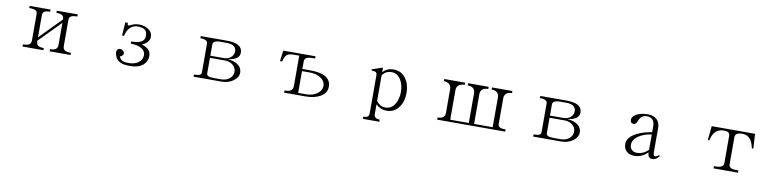

<svg xmlns="http://www.w3.org/2000/svg" viewBox="-9 -1285 9018 2227"><g transform="rotate(10 4500.0 -171.5)"><path d="M216.8 1H462.9V-24.4Q413.1 -24.4 393.6 -40Q375 -54.7 375 -89.8V-95.7L625 -349.6V-89.8Q625 -55.7 603.5 -40Q583 -24.4 536.1 -24.4V1H783.2V-24.4Q729.5 -24.4 708 -40Q687.5 -54.7 687.5 -89.8V-395.5Q687.5 -425.8 708 -438.5Q730.5 -452.1 783.2 -452.1V-477.5H536.1V-452.1Q582 -452.1 603.5 -438.5Q625 -425.8 625 -395.5V-389.6L375 -134.8V-395.5Q375 -425.8 394.5 -438.5Q415 -452.1 462.9 -452.1V-477.5H216.8V-452.1Q272.5 -452.1 293.9 -438.5Q312.5 -426.8 312.5 -395.5V-89.8Q312.5 -54.7 292 -40Q271.5 -24.4 216.8 -24.4Z M1349.6 -82Q1391.6 -98.6 1388.7 -126Q1386.7 -150.4 1355.5 -164.1Q1327.1 -174.8 1309.6 -157.2Q1289.1 -137.7 1301.8 -94.7Q1317.4 -32.2 1375 -8.8Q1413.1 6.8 1485.4 6.8Q1584 6.8 1637.7 -40Q1684.6 -82 1684.6 -147.5Q1684.6 -193.4 1654.3 -221.7Q1628.9 -246.1 1576.2 -262.7Q1614.3 -278.3 1636.7 -301.8Q1664.1 -330.1 1664.1 -367.2Q1664.1 -421.9 1616.2 -454.1Q1571.3 -485.4 1502 -485.4Q1473.6 -485.4 1446.3 -477.5Q1431.6 -472.7 1409.2 -461.9Q1388.7 -451.2 1381.8 -453.1Q1373 -456.1 1371.1 -482.4H1342.8L1332 -325.2H1354.5Q1368.2 -385.7 1401.4 -421.9Q1438.5 -460 1492.2 -460Q1548.8 -460 1576.2 -440.4Q1605.5 -418 1605.5 -367.2Q1605.5 -326.2 1575.2 -303.7Q1536.1 -275.4 1448.2 -275.4V-250Q1533.2 -250 1580.1 -217.8Q1622.1 -189.5 1622.1 -144.5Q1622.1 -91.8 1578.1 -58.6Q1535.2 -24.4 1463.9 -24.4Q1411.1 -24.4 1388.7 -35.2Q1362.3 -46.9 1349.6 -82Z M2231.4 1H2562.5Q2641.6 1 2700.2 -42Q2755.9 -84 2755.9 -136.7Q2755.9 -191.4 2714.8 -224.6Q2671.9 -260.7 2588.9 -267.6Q2659.2 -278.3 2692.4 -303.7Q2723.6 -328.1 2723.6 -367.2Q2723.6 -423.8 2676.8 -451.2Q2630.9 -477.5 2543 -477.5H2231.4V-452.1Q2277.3 -452.1 2299.8 -438.5Q2318.4 -426.8 2318.4 -405.3V-63.5Q2318.4 -43.9 2299.8 -34.2Q2279.3 -24.4 2231.4 -24.4ZM2380.9 -272.5V-405.3Q2380.9 -425.8 2400.4 -438.5Q2422.9 -452.1 2464.8 -452.1H2541Q2601.6 -452.1 2629.9 -428.7Q2655.3 -408.2 2655.3 -372.1Q2655.3 -329.1 2622.1 -300.8Q2589.8 -272.5 2541 -272.5ZM2380.9 -247.1H2557.6Q2614.3 -247.1 2651.4 -215.8Q2689.5 -184.6 2689.5 -136.7Q2689.5 -92.8 2654.3 -60.5Q2614.3 -24.4 2549.8 -24.4H2464.8Q2420.9 -24.4 2400.4 -34.2Q2380.9 -43.9 2380.9 -63.5Z M3297.9 -24.4V1H3547.9Q3654.3 1 3720.7 -37.1Q3796.9 -79.1 3796.9 -156.2Q3796.9 -240.2 3720.7 -277.3Q3659.2 -306.6 3547.9 -306.6H3459V-394.5Q3459 -428.7 3487.3 -441.4Q3513.7 -452.1 3584 -452.1V-477.5H3204.1L3187.5 -350.6H3212.9Q3225.6 -409.2 3249 -429.7Q3273.4 -452.1 3330.1 -452.1H3396.5V-98.6Q3396.5 -59.6 3376 -43Q3353.5 -24.4 3297.9 -24.4ZM3459 -281.2H3547.9Q3630.9 -281.2 3683.6 -244.1Q3734.4 -209 3734.4 -156.2Q3734.4 -100.6 3683.6 -63.5Q3630.9 -24.4 3547.9 -24.4H3459Z M4377 -91.8V-393.6Q4398.4 -422.9 4425.8 -437.5Q4452.1 -450.2 4483.4 -450.2Q4553.7 -450.2 4593.8 -385.7Q4630.9 -328.1 4630.9 -241.2Q4630.9 -155.3 4593.8 -97.7Q4553.7 -33.2 4483.4 -33.2Q4444.3 -33.2 4416 -52.7Q4397.5 -65.4 4377 -91.8ZM4251 141.6H4444.3V116.2Q4410.2 116.2 4394.5 103.5Q4377 89.8 4377 59.6V-51.8Q4400.4 -28.3 4428.7 -15.6Q4462.9 1 4503.9 1Q4595.7 1 4648.4 -74.2Q4697.3 -141.6 4697.3 -241.2Q4697.3 -341.8 4648.4 -410.2Q4595.7 -484.4 4503.9 -484.4Q4462.9 -484.4 4429.7 -469.7Q4400.4 -456.1 4377 -430.7V-484.4L4251 -442.4L4254.9 -427.7Q4290 -427.7 4303.7 -418Q4317.4 -408.2 4317.4 -383.8V59.6Q4317.4 90.8 4302.7 103.5Q4288.1 116.2 4251 116.2Z M5100.6 -24.4V1H5902.3V-24.4Q5855.5 -24.4 5835 -35.2Q5812.5 -45.9 5812.5 -71.3V-375Q5812.5 -412.1 5835 -432.6Q5858.4 -452.1 5902.3 -452.1V-477.5H5662.1V-452.1Q5704.1 -452.1 5727.5 -432.6Q5750 -412.1 5750 -375V-24.4H5531.2V-375Q5531.2 -412.1 5554.7 -432.6Q5578.1 -452.1 5623 -452.1V-477.5H5380.9V-452.1Q5422.9 -452.1 5445.3 -432.6Q5468.8 -412.1 5468.8 -375V-24.4H5250V-375Q5250 -411.1 5276.4 -432.6Q5301.8 -452.1 5345.7 -452.1V-477.5H5100.6V-452.1Q5138.7 -452.1 5163.1 -432.6Q5187.5 -411.1 5187.5 -375V-90.8Q5187.5 -56.6 5163.1 -40Q5140.6 -24.4 5100.6 -24.4Z M6231.4 1H6562.5Q6641.6 1 6700.2 -42Q6755.9 -84 6755.9 -136.7Q6755.9 -191.4 6714.8 -224.6Q6671.9 -260.7 6588.9 -267.6Q6659.2 -278.3 6692.4 -303.7Q6723.6 -328.1 6723.6 -367.2Q6723.6 -423.8 6676.8 -451.2Q6630.9 -477.5 6543 -477.5H6231.4V-452.1Q6277.3 -452.1 6299.8 -438.5Q6318.4 -426.8 6318.4 -405.3V-63.5Q6318.4 -43.9 6299.8 -34.2Q6279.3 -24.4 6231.4 -24.4ZM6380.9 -272.5V-405.3Q6380.9 -425.8 6400.4 -438.5Q6422.9 -452.1 6464.8 -452.1H6541Q6601.6 -452.1 6629.9 -428.7Q6655.3 -408.2 6655.3 -372.1Q6655.3 -329.1 6622.1 -300.8Q6589.8 -272.5 6541 -272.5ZM6380.9 -247.1H6557.6Q6614.3 -247.1 6651.4 -215.8Q6689.5 -184.6 6689.5 -136.7Q6689.5 -92.8 6654.3 -60.5Q6614.3 -24.4 6549.8 -24.4H6464.8Q6420.9 -24.4 6400.4 -34.2Q6380.9 -43.9 6380.9 -63.5Z M7716.8 -31.2 7707 -42Q7694.3 -29.3 7681.6 -23.4Q7671.9 -19.5 7662.1 -19.5Q7650.4 -19.5 7645.5 -35.2Q7641.6 -47.9 7641.6 -73.2V-350.6Q7641.6 -415 7601.6 -450.2Q7563.5 -484.4 7498 -484.4Q7420.9 -484.4 7366.2 -456.1Q7313.5 -426.8 7313.5 -388.7Q7313.5 -368.2 7323.2 -357.4Q7333 -345.7 7352.5 -345.7Q7369.1 -345.7 7380.9 -359.4Q7389.6 -369.1 7396.5 -387.7Q7410.2 -426.8 7433.6 -443.4Q7456.1 -460 7493.2 -460Q7537.1 -460 7559.6 -432.6Q7582 -407.2 7582 -360.4V-289.1Q7445.3 -265.6 7372.1 -215.8Q7297.9 -167 7297.9 -99.6Q7297.9 -48.8 7330.1 -16.6Q7364.3 17.6 7424.8 17.6Q7471.7 17.6 7512.7 -2Q7547.9 -18.6 7582 -50.8Q7582 -20.5 7591.8 -3.9Q7605.5 17.6 7636.7 17.6Q7663.1 17.6 7683.6 2.9Q7698.2 -7.8 7716.8 -31.2ZM7582 -261.7V-81.1Q7549.8 -49.8 7518.6 -37.1Q7487.3 -22.5 7444.3 -22.5Q7409.2 -22.5 7386.7 -44.9Q7364.3 -67.4 7364.3 -101.6Q7364.3 -165 7432.6 -210Q7493.2 -250 7582 -261.7Z M8355.5 1H8643.6V-24.4Q8582 -24.4 8559.6 -34.2Q8531.2 -45.9 8531.2 -80.1V-395.5Q8531.2 -425.8 8552.7 -439.5Q8573.2 -452.1 8615.2 -452.1Q8678.7 -452.1 8712.9 -406.2Q8737.3 -374 8753.9 -303.7L8770.5 -305.7L8760.7 -477.5H8250L8233.4 -312.5L8250 -308.6Q8264.6 -373 8292 -406.2Q8330.1 -452.1 8399.4 -452.1Q8435.5 -452.1 8452.1 -439.5Q8468.8 -426.8 8468.8 -395.5V-80.1Q8468.8 -46.9 8435.5 -34.2Q8411.1 -24.4 8355.5 -24.4Z"/></g></svg>

Font: BatangChe
Style: Regular
Weight: 400
Monospace: yes
Version: Version 2.21